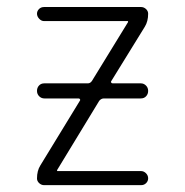

<svg xmlns="http://www.w3.org/2000/svg" viewBox="-20 -540 540 560"><path d="M97.7 -57.6 212.9 -246.1Q214.8 -248 213.4 -250.5Q211.9 -252.9 209 -252.9H109.4Q100.6 -252.9 94.2 -259.3Q87.9 -265.6 87.9 -274.9Q87.9 -284.2 93.8 -290.5Q99.6 -296.9 109.4 -296.9H236.3Q243.2 -296.9 248 -303.7L353.5 -475.6V-477.5Q353.5 -478.5 352.5 -478.5H108.4Q100.6 -478.5 94.2 -485.4Q87.9 -492.2 87.9 -500Q87.9 -507.8 93.8 -513.7Q99.6 -519.5 108.4 -519.5H391.6Q399.4 -519.5 405.8 -513.7Q412.1 -507.8 412.1 -500Q412.1 -477.5 402.3 -461.9L304.7 -303.7Q302.7 -301.8 304.2 -299.3Q305.7 -296.9 308.6 -296.9H390.6Q399.4 -296.9 405.8 -290.5Q412.1 -284.2 412.1 -274.9Q412.1 -265.6 406.2 -259.3Q400.4 -252.9 390.6 -252.9H283.2Q275.4 -252.9 269.5 -246.1L146.5 -43.9V-42Q146.5 -41 147.5 -41H391.6Q399.4 -41 405.8 -34.7Q412.1 -28.3 412.1 -20Q412.1 -11.7 406.2 -5.9Q400.4 0 391.6 0H108.4Q100.6 0 94.2 -5.9Q87.9 -11.7 87.9 -19.5Q87.9 -42 97.7 -57.6Z"/></svg>

Font: Rounded-X Mgen+ 1mn light
Style: Regular
Weight: 200
Designer: [Source Han Sans]
Ryoko NISHIZUKA  (kana & ideographs); Paul D. Hunt (Latin, Greek & Cyrillic); Wenlong ZHANG  (bopomofo
Version: Version 1.059.20150602